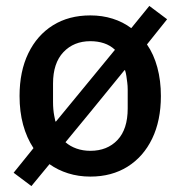

<svg xmlns="http://www.w3.org/2000/svg" viewBox="-20 -584 610 648"><path d="M86 44 26 -1 93 -84Q70 -119 58 -163Q46 -207 46 -260Q46 -343 75.5 -404Q105 -465 158.5 -498.5Q212 -532 285 -532Q325 -532 360 -521Q395 -510 423 -489L484 -564L544 -519L476 -434Q499 -401 511 -356.5Q523 -312 523 -260Q523 -177 493.5 -116Q464 -55 410.5 -21.5Q357 12 285 12Q245 12 210 1Q175 -10 147 -30ZM285 -75Q342 -75 376.5 -111.5Q411 -148 411 -218V-282Q411 -294 409.5 -305.5Q408 -317 406.5 -327.5Q405 -338 402 -347H400L285 -206L201 -104Q217 -90 238.5 -82.5Q260 -75 285 -75ZM285 -445Q229 -445 194 -408Q159 -371 159 -302V-239Q159 -227 160 -215.5Q161 -204 163 -193.5Q165 -183 167 -174H169L285 -315L368 -416Q352 -431 331 -438Q310 -445 285 -445Z"/></svg>

Font: IBM Plex Sans Medium
Style: Regular
Weight: 500
Designer: Mike Abbink, Paul van der Laan, Pieter van Rosmalen
Foundry: Bold Monday
Version: Version 3.201